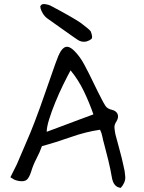

<svg xmlns="http://www.w3.org/2000/svg" viewBox="-20 -883 694 925"><path d="M562 22Q527 19 519 -28Q512 -69 502 -110Q492 -151 481 -192Q476 -209 473 -225.5Q470 -242 462 -258Q393 -248 321 -222.5Q249 -197 182 -179Q172 -150 156 -119.5Q140 -89 131 -59Q121 -27 109 -17Q97 -7 71 -11Q56 -14 49 -17.5Q42 -21 30 -29L61 -91Q84 -146 106 -196Q128 -246 147 -296Q173 -364 197 -434Q221 -504 246 -574Q251 -586 255.5 -599Q260 -612 266 -624Q280 -653 297.5 -657Q315 -661 338 -638Q366 -610 387 -570Q409 -529 429 -487Q449 -445 471 -403Q479 -387 488 -373Q497 -359 519 -354Q540 -349 546.5 -333.5Q553 -318 541 -298Q530 -282 531.5 -266.5Q533 -251 536 -236Q546 -197 556.5 -159.5Q567 -122 575 -84Q582 -58 583.5 -31Q585 -4 562 22ZM205 -248Q235 -259 276 -274.5Q317 -290 358.5 -305.5Q400 -321 430 -332Q411 -387 384.5 -442.5Q358 -498 320 -544Q304 -515 284 -474Q264 -433 246 -389Q228 -345 216.5 -307.5Q205 -270 205 -248ZM396 -683Q373 -678 353 -692L324 -712Q281 -742 252 -763Q223 -784 207 -795Q195 -804 186.5 -818Q178 -832 175 -844Q175 -852 174 -852.5Q173 -853 174 -853.5Q175 -854 181 -861Q187 -865 201 -862.5Q215 -860 223 -856Q331 -799 370 -772Q410 -742 417 -732Q429 -702 419.5 -694.5Q410 -687 396 -683Z"/></svg>

Font: Mynerve
Style: Regular
Weight: 400
Designer: Carolina Short
Foundry: Carolina Short
Version: Version 1.000; ttfautohint (v1.8.4.7-5d5b)